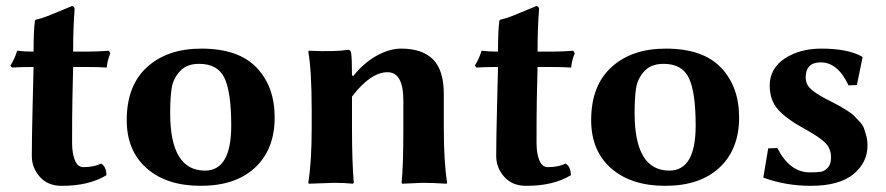

<svg xmlns="http://www.w3.org/2000/svg" viewBox="-20 -598 2897 628"><path d="M89.8 -429.2Q89.8 -498 94.2 -529.8L96.2 -533.2Q114.3 -537.1 136.2 -545.7Q158.2 -554.2 185.1 -565.7Q211.9 -577.1 214.8 -578.1Q223.6 -578.1 224.1 -567.9Q219.2 -508.8 219.2 -429.2H266.1Q301.3 -429.2 335.9 -432.1L340.8 -423.8Q331.1 -399.9 329.1 -377Q309.1 -378.9 256.8 -378.9H219.2L216.8 -272Q215.8 -217.3 215.8 -130.9Q215.8 -96.7 224.9 -74Q233.9 -51.3 252.9 -51.3Q287.1 -51.3 311 -63Q328.1 -52.2 328.1 -24.9Q270 10.3 181.2 9.8Q136.2 9.8 110.1 -19.8Q84 -49.3 84 -87.9Q84 -141.1 86.9 -261.2L89.8 -378.9Q43 -378.9 19 -377L14.2 -383.8Q27.3 -403.8 36.1 -432.1Q57.6 -429.2 89.8 -429.2Z M394.5 -205.1Q394.5 -317.9 460.9 -378.4Q527.3 -439 638.7 -439Q759.8 -439 819.1 -377Q878.4 -314.9 878.4 -213.9Q878.4 -109.9 814.5 -50Q750.5 9.8 636.7 9.8Q524.9 9.8 459.7 -47.6Q394.5 -105 394.5 -205.1ZM631.3 -389.2Q590.3 -389.2 568.4 -365Q546.4 -340.8 541.5 -309.8Q536.6 -278.8 536.6 -228Q536.6 -40 650.4 -40Q736.3 -40 736.3 -187Q736.3 -295.9 714.4 -342.5Q692.4 -389.2 631.3 -389.2Z M1431.6 -180.2Q1431.6 -70.3 1442.4 0L1440.4 2.9Q1396.5 0 1362.3 0Q1362.3 0 1295.4 2.9L1293.5 0Q1299.3 -53.2 1299.3 -180.2V-269Q1299.3 -361.8 1247.6 -361.8Q1192.4 -361.8 1131.3 -282.2V-180.2Q1131.3 -68.4 1137.2 0L1134.3 2.9Q1106.4 0 1072.3 0Q1072.3 0 990.2 2.9L988.3 0Q999.5 -68.8 999.5 -180.2V-234.9Q999.5 -367.7 988.3 -429.2L990.2 -432.1Q1075.2 -428.2 1119.6 -435.1Q1126.5 -435.1 1128.4 -424.8Q1131.3 -409.2 1131.3 -352.1L1135.3 -349.1Q1169.4 -392.1 1211.4 -415.5Q1253.4 -439 1292.5 -439Q1361.3 -439 1396.5 -403.6Q1431.6 -368.2 1431.6 -291Z M1608.9 -429.2Q1608.9 -498 1613.3 -529.8L1615.2 -533.2Q1633.3 -537.1 1655.3 -545.7Q1677.2 -554.2 1704.1 -565.7Q1731 -577.1 1733.9 -578.1Q1742.7 -578.1 1743.2 -567.9Q1738.3 -508.8 1738.3 -429.2H1785.2Q1820.3 -429.2 1855 -432.1L1859.9 -423.8Q1850.1 -399.9 1848.1 -377Q1828.1 -378.9 1775.9 -378.9H1738.3L1735.8 -272Q1734.9 -217.3 1734.9 -130.9Q1734.9 -96.7 1743.9 -74Q1752.9 -51.3 1772 -51.3Q1806.2 -51.3 1830.1 -63Q1847.2 -52.2 1847.2 -24.9Q1789.1 10.3 1700.2 9.8Q1655.3 9.8 1629.2 -19.8Q1603 -49.3 1603 -87.9Q1603 -141.1 1606 -261.2L1608.9 -378.9Q1562 -378.9 1538.1 -377L1533.2 -383.8Q1546.4 -403.8 1555.2 -432.1Q1576.7 -429.2 1608.9 -429.2Z M1913.6 -205.1Q1913.6 -317.9 1980 -378.4Q2046.4 -439 2157.7 -439Q2278.8 -439 2338.1 -377Q2397.5 -314.9 2397.5 -213.9Q2397.5 -109.9 2333.5 -50Q2269.5 9.8 2155.8 9.8Q2043.9 9.8 1978.8 -47.6Q1913.6 -105 1913.6 -205.1ZM2150.4 -389.2Q2109.4 -389.2 2087.4 -365Q2065.4 -340.8 2060.5 -309.8Q2055.7 -278.8 2055.7 -228Q2055.7 -40 2169.4 -40Q2255.4 -40 2255.4 -187Q2255.4 -295.9 2233.4 -342.5Q2211.4 -389.2 2150.4 -389.2Z M2492.7 -112.8 2522.5 -113.8Q2563.5 -33.7 2629.4 -34.2Q2652.3 -34.2 2664.8 -36.1Q2677.2 -38.1 2687.7 -49.6Q2698.2 -61 2698.2 -83Q2698.2 -111.8 2679.4 -130.9Q2660.6 -149.9 2603.5 -181.2Q2552.7 -209 2525.1 -239.5Q2497.6 -270 2497.6 -317.9Q2497.6 -374 2546.6 -406.5Q2595.7 -439 2666.5 -439Q2752.4 -439 2799.3 -413.1L2801.3 -410.2L2782.7 -319.8L2755.4 -318.8Q2720.2 -394 2664.6 -394Q2615.7 -394 2615.2 -345.2Q2615.2 -323.2 2630.4 -308.6Q2645.5 -293.9 2675.3 -277.8Q2679.2 -275.9 2701.4 -264.4Q2723.6 -252.9 2728.5 -250Q2733.4 -247.1 2751 -236.1Q2768.6 -225.1 2773.9 -219Q2779.3 -212.9 2790.8 -200.9Q2802.2 -189 2805.9 -178.5Q2809.6 -168 2813.5 -153.6Q2817.4 -139.2 2817.4 -122.1Q2817.4 -65.9 2771 -28.1Q2724.6 9.8 2632.3 9.8Q2549.3 9.8 2476.6 -17.1Z"/></svg>

Font: Linux Biolinum O
Style: Bold
Weight: 700
Designer: Philipp H. Poll
Foundry: Philipp H. Poll
Version: Version 1.3.2